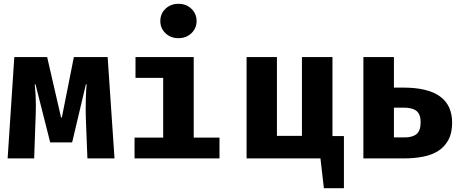

<svg xmlns="http://www.w3.org/2000/svg" viewBox="-20 -830 2440 1006"><path d="M431 -179Q430 -200 429.5 -221Q429 -242 429 -264Q429 -295 430 -325.5Q431 -356 434 -388H430L358 -84H243L166 -388H162Q168 -332 168 -277Q168 -251 167 -225.5Q166 -200 165 -173L159 0H20L55 -531H227L300 -214H304L367 -531H544L580 0H438Z M1130 0H685V-109H835V-422H690V-531H995V-109H1130ZM915 -630Q874 -630 847 -656Q820 -682 820 -720Q820 -758 847 -784Q874 -810 915 -810Q956 -810 983 -784Q1010 -758 1010 -720Q1010 -682 983 -656Q956 -630 915 -630Z M1272 0V-531H1431V-118H1562V-531H1722V-117H1782V156H1677L1659 0Z M1884 -531H2044V-371H2093Q2349 -371 2349 -187Q2349 -133 2329.5 -97Q2310 -61 2276.5 -39.5Q2243 -18 2196.5 -9Q2150 0 2096 0H1884ZM2044 -266V-110H2100Q2141 -110 2162.5 -127.5Q2184 -145 2184 -190Q2184 -230 2163 -248Q2142 -266 2095 -266Z"/></svg>

Font: Qzxlaeiskcpccdgjqmyffctclhy
Style: Regular
Weight: 700
Monospace: yes
Designer: Carrois Corporate & Edenspiekermann
Foundry: Carrois Corporate GbR & Edenspiekermann AG
Version: Version 2.001